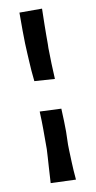

<svg xmlns="http://www.w3.org/2000/svg" viewBox="-85 -776 402 808"><g transform="rotate(-10 116.0 -371.5)"><path d="M59.6 -738.3H156.2Q155.3 -699.2 154.8 -670.9Q154.3 -642.6 154.3 -624V-586.9Q153.3 -571.3 154.3 -549.8Q154.3 -531.2 155.3 -503.4Q156.2 -475.6 158.2 -437.5L71.3 -443.4Q68.4 -467.8 66.9 -489.3Q65.4 -510.7 64.5 -527.3Q63.5 -545.9 62.5 -563.5Q61.5 -581.1 60.5 -606.4Q59.6 -627.9 59.6 -660.6Q59.6 -693.4 59.6 -738.3ZM71.3 -313.5 163.1 -309.6Q166 -248 166 -210.9Q166 -190.4 165 -173.8Q164.1 -157.2 165 -131.8Q166 -110.4 167 -79.1Q168 -47.9 171.9 -4.9L64.5 -8.8Q66.4 -46.9 68.4 -73.7Q70.3 -100.6 71.3 -118.2Q72.3 -138.7 73.2 -152.3V-188.5Q73.2 -208 73.2 -238.3Q73.2 -268.6 71.3 -313.5Z"/></g></svg>

Font: Irish Grover
Style: Regular
Weight: 400
Designer: Squid
Foundry: Font Diner, Inc DBA Sideshow
Version: Version 1.001